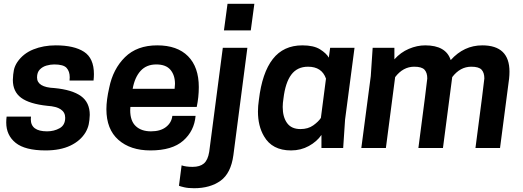

<svg xmlns="http://www.w3.org/2000/svg" viewBox="-20 -783 2767 1016"><path d="M221 13Q113 13 63 -27Q13 -67 13 -135Q13 -150 15 -166H144L143 -152Q143 -88 229 -88Q266 -88 295.5 -104.5Q325 -121 325 -160Q325 -217 231 -223Q136 -233 92 -265.5Q48 -298 48 -360Q49 -391 53.5 -412.5Q58 -434 72 -455Q103 -500 156.5 -521.5Q210 -543 275 -543Q372 -543 424.5 -509Q477 -475 477 -391Q477 -375 475 -357H348L349 -374Q349 -405 332.5 -423.5Q316 -442 267 -442Q247 -442 226 -436Q205 -430 190.5 -415Q176 -400 176 -373Q176 -321 268 -317Q362 -308 408.5 -274.5Q455 -241 455 -175Q454 -146 449.5 -125Q445 -104 433 -83Q406 -38 352.5 -12.5Q299 13 221 13Z M776 13Q670 13 606.5 -43Q543 -99 543 -205Q543 -254 558 -319Q578 -418 641.5 -480.5Q705 -543 812 -543Q918 -543 975 -485.5Q1032 -428 1032 -322Q1032 -269 1021 -217H670L669 -200Q669 -143 698.5 -115.5Q728 -88 779 -88Q829 -88 858.5 -111Q888 -134 892 -170H1015Q1008 -90 949.5 -38.5Q891 13 776 13ZM904 -313 906 -339Q906 -385 882 -413.5Q858 -442 807 -442Q755 -442 724 -408Q693 -374 682 -313Z M1007 213Q976 213 954.5 208Q933 203 927 200L941 92Q964 100 999 100Q1038 100 1059 82Q1080 64 1087 21L1159 -530H1289L1215 38Q1202 134 1147 173.5Q1092 213 1007 213ZM1307 -622H1165L1184 -763H1326Z M1856 -530H1727ZM1520 13Q1420 13 1377 -62Q1345 -116 1345 -193Q1345 -222 1350 -255Q1367 -398 1423.5 -470.5Q1480 -543 1580 -543Q1640 -543 1673.5 -522Q1707 -501 1720 -478L1727 -530H1856L1806 -150L1796 0H1681V-69Q1657 -34 1614.5 -10.5Q1572 13 1520 13ZM1570 -100Q1610 -100 1637.5 -119.5Q1665 -139 1678 -159L1705 -367Q1683 -430 1610 -430Q1553 -430 1521.5 -388Q1490 -346 1480 -262Q1476 -237 1476 -217Q1476 -164 1499 -132Q1522 -100 1570 -100Z M2626 0H2496Q2542 -350 2543 -368Q2543 -398 2528.5 -414Q2514 -430 2474 -430Q2415 -430 2373 -375L2324 0H2194Q2240 -350 2241 -368Q2241 -398 2226.5 -414Q2212 -430 2172 -430Q2113 -430 2071 -375L2022 0H1892L1942 -380L1952 -530H2067V-469Q2100 -506 2143.5 -524.5Q2187 -543 2230 -543Q2340 -543 2365 -465Q2435 -543 2532 -543Q2676 -543 2676 -404Q2676 -386 2674 -367Z"/></svg>

Font: Tanohe Sans SemiBold
Style: Italic
Weight: 600
Designer: Village Type and Design LLC & Cristiano Sobral
Foundry: Cooper Hewitt Smithsonian Design Museum
Version: Version 1.00;September 29, 2021;FontCreator 13.0.0.2655 64-b